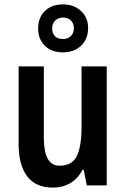

<svg xmlns="http://www.w3.org/2000/svg" viewBox="-20 -846 574 876"><path d="M467 -543V0H376L362 -71H356Q335 -30 300 -10Q265 10 222 10Q143 10 104 -41.5Q65 -93 65 -189V-543H180V-217Q180 -90 251 -90Q310 -90 331 -135Q352 -180 352 -266V-543ZM267 -607Q216 -607 185 -637Q154 -667 154 -716Q154 -766 185 -796Q216 -826 267 -826Q317 -826 349.5 -796Q382 -766 382 -718Q382 -668 350 -637.5Q318 -607 267 -607ZM268 -668Q289 -668 303 -681Q317 -694 317 -717Q317 -739 303.5 -752.5Q290 -766 268 -766Q246 -766 232 -752.5Q218 -739 218 -717Q218 -694 230.5 -681Q243 -668 268 -668Z"/></svg>

Font: Noto Sans Malayalam Condensed SemiBold
Style: Regular
Weight: 600
Width: 3
Designer: Jelle Bosma - Monotype Design Team
Foundry: Monotype Imaging Inc.
Version: Version 2.104; ttfautohint (v1.8.4.7-5d5b)